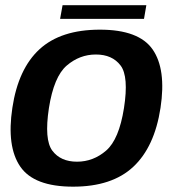

<svg xmlns="http://www.w3.org/2000/svg" viewBox="-20 -713 680 738"><path d="M261 4.5Q410.5 4.5 492.2 -71.8Q574 -148 597 -298.5Q619.5 -446.5 566.8 -522.8Q514 -599 364 -599Q214 -599 132 -523.8Q50 -448.5 27.5 -298.5Q5 -150 57.8 -72.8Q110.5 4.5 261 4.5ZM276 -91.5Q213 -91.5 181.2 -133.8Q149.5 -176 168 -297.5Q187 -418.5 236.5 -461Q286 -503.5 348.5 -503.5Q411.5 -503.5 443.5 -461.2Q475.5 -419 456.5 -297.5Q437.5 -177 388 -134.2Q338.5 -91.5 276 -91.5ZM211 -640.5H533.5L542.5 -693H220.5Z"/></svg>

Font: Anybody Thin SemiBold
Style: Italic
Weight: 600
Italic angle: -10°
Version: Version 1.113;gftools[0.9.25]